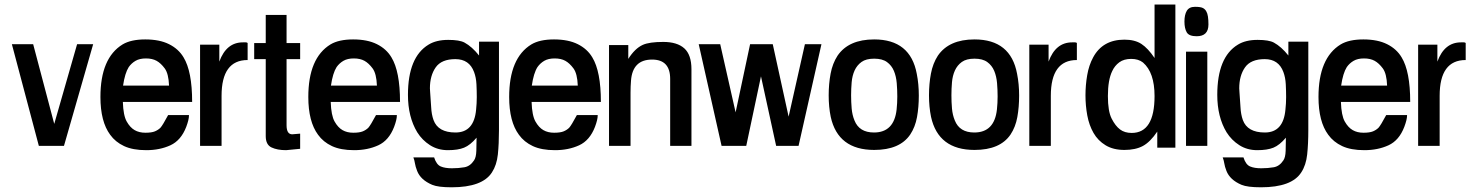

<svg xmlns="http://www.w3.org/2000/svg" viewBox="-20 -629 6341 828"><path d="M381.8 -438.5 255.9 0H147.5L31.2 -438.5H123L213.9 -94.7L312.5 -438.5Z M808.6 -189.5H509.8Q511.7 -130.9 526.4 -105Q541 -79.1 560.5 -67.9Q580.1 -56.6 606.9 -56.6Q633.8 -56.6 647.9 -62.5Q662.1 -68.4 671.9 -78.1Q681.6 -88.9 705.1 -132.8H794.9V-130.9Q794.9 -113.3 783.2 -82Q760.7 -23.4 714.8 -2.4Q668.9 18.6 610.8 18.6Q552.7 18.6 515.1 1Q477.5 -16.6 455.1 -47.9Q413.1 -104.5 413.1 -210.9Q413.1 -378.9 508.8 -437.5Q544.9 -459 606.4 -459Q668 -459 709 -438.5Q750 -418 771.5 -381.8Q808.6 -321.3 808.6 -189.5ZM510.7 -259.8H709Q707 -311.5 690.4 -334Q673.8 -356.4 655.3 -366.7Q636.7 -377 609.4 -377Q582 -377 564.5 -366.7Q546.9 -356.4 535.2 -339.8Q518.6 -313.5 510.7 -259.8Z M1027.3 -446.3H1040Q1045.9 -446.3 1047.9 -443.4V-370.1Q935.5 -370.1 935.5 -215.8V0H842.8V-436.5H925.8V-363.3Q956.1 -446.3 1027.3 -446.3Z M1240.2 -49.8 1274.4 -52.7V12.7L1213.9 18.6Q1175.8 18.6 1150.9 6.8Q1126 -4.9 1126 -42V-374H1076.2V-443.4H1126V-564.5H1215.8V-443.4H1274.4V-374H1215.8V-88.9Q1215.8 -49.8 1240.2 -49.8Z M1705.1 -189.5H1406.2Q1408.2 -130.9 1422.9 -105Q1437.5 -79.1 1457 -67.9Q1476.6 -56.6 1503.4 -56.6Q1530.3 -56.6 1544.4 -62.5Q1558.6 -68.4 1568.4 -78.1Q1578.1 -88.9 1601.6 -132.8H1691.4V-130.9Q1691.4 -113.3 1679.7 -82Q1657.2 -23.4 1611.3 -2.4Q1565.4 18.6 1507.3 18.6Q1449.2 18.6 1411.6 1Q1374 -16.6 1351.6 -47.9Q1309.6 -104.5 1309.6 -210.9Q1309.6 -378.9 1405.3 -437.5Q1441.4 -459 1502.9 -459Q1564.5 -459 1605.5 -438.5Q1646.5 -418 1668 -381.8Q1705.1 -321.3 1705.1 -189.5ZM1407.2 -259.8H1605.5Q1603.5 -311.5 1586.9 -334Q1570.3 -356.4 1551.8 -366.7Q1533.2 -377 1505.9 -377Q1478.5 -377 1460.9 -366.7Q1443.4 -356.4 1431.6 -339.8Q1415 -313.5 1407.2 -259.8Z M2045.9 -389.6V-449.2H2131.8V-67.4Q2131.8 -8.8 2127 37.1Q2122.1 83 2101.6 114.3Q2060.5 178.7 1927.7 178.7Q1869.1 178.7 1843.8 168Q1818.4 157.2 1802.2 142.1Q1786.1 127 1778.8 107.9Q1771.5 88.9 1769.5 75.7Q1767.6 62.5 1762.7 49.8H1852.5V50.8Q1862.3 81.1 1880.9 88.9Q1899.4 96.7 1928.7 96.7Q1958 96.7 1982.9 92.3Q2007.8 87.9 2024.4 62.5Q2033.2 49.8 2034.2 21.5Q2035.2 -6.8 2035.2 -35.2Q2007.8 -2.9 1981.4 7.8Q1955.1 18.6 1911.6 18.6Q1868.2 18.6 1834.5 -2.9Q1800.8 -24.4 1779.3 -58.6Q1739.3 -125 1739.3 -219.7Q1739.3 -382.8 1828.1 -436.5Q1861.3 -457 1913.1 -457Q1961.9 -457 1983.4 -445.3Q2015.6 -427.7 2045.9 -389.6ZM1834 -248 1835 -231.4Q1837.9 -198.2 1839.4 -167Q1840.8 -135.7 1849.6 -111.3Q1869.1 -57.6 1944.3 -57.6Q2024.4 -57.6 2033.2 -156.2Q2036.1 -183.6 2036.1 -210Q2036.1 -236.3 2034.7 -265.6Q2033.2 -294.9 2024.4 -318.4Q2003.9 -374 1943.8 -374Q1883.8 -374 1858.9 -338.4Q1834 -302.7 1834 -248Z M2571.3 -189.5H2272.5Q2274.4 -130.9 2289.1 -105Q2303.7 -79.1 2323.2 -67.9Q2342.8 -56.6 2369.6 -56.6Q2396.5 -56.6 2410.6 -62.5Q2424.8 -68.4 2434.6 -78.1Q2444.3 -88.9 2467.8 -132.8H2557.6V-130.9Q2557.6 -113.3 2545.9 -82Q2523.4 -23.4 2477.5 -2.4Q2431.6 18.6 2373.5 18.6Q2315.4 18.6 2277.8 1Q2240.2 -16.6 2217.8 -47.9Q2175.8 -104.5 2175.8 -210.9Q2175.8 -378.9 2271.5 -437.5Q2307.6 -459 2369.1 -459Q2430.7 -459 2471.7 -438.5Q2512.7 -418 2534.2 -381.8Q2571.3 -321.3 2571.3 -189.5ZM2273.4 -259.8H2471.7Q2469.7 -311.5 2453.1 -334Q2436.5 -356.4 2418 -366.7Q2399.4 -377 2372.1 -377Q2344.7 -377 2327.1 -366.7Q2309.6 -356.4 2297.9 -339.8Q2281.2 -313.5 2273.4 -259.8Z M2961.9 -330.1V0H2870.1V-289.1Q2870.1 -372.1 2792 -372.1Q2708 -372.1 2701.2 -281.2Q2699.2 -255.9 2699.2 -229.5V0H2606.4V-434.6H2689.5V-375Q2717.8 -419.9 2752 -435.5Q2780.3 -448.2 2840.3 -448.2Q2900.4 -448.2 2931.2 -420.4Q2961.9 -392.6 2961.9 -330.1Z M3522.5 -438.5 3423.8 0H3327.1L3261.7 -299.8L3198.2 0H3091.8L2993.2 -438.5H3085.9L3152.3 -144.5L3214.8 -438.5H3312.5L3380.9 -126L3451.2 -438.5Z M3933.6 -310.5Q3942.4 -266.6 3942.4 -216.8Q3942.4 -167 3934.6 -124Q3926.8 -81.1 3905.3 -48.8Q3860.4 17.6 3750 17.6Q3593.8 17.6 3562.5 -125Q3553.7 -168 3553.7 -217.8Q3553.7 -267.6 3562 -311.5Q3570.3 -355.5 3591.8 -388.7Q3639.6 -459 3750 -459Q3906.2 -459 3933.6 -310.5ZM3665 -109.4Q3685.5 -57.6 3749 -57.6Q3835.9 -57.6 3846.7 -157.2Q3849.6 -184.6 3849.6 -212.9Q3849.6 -241.2 3847.2 -270.5Q3844.7 -299.8 3835 -323.2Q3825.2 -346.7 3805.2 -361.3Q3785.2 -376 3750 -376Q3714.8 -376 3695.3 -361.8Q3675.8 -347.7 3665.5 -325.2Q3655.3 -302.7 3652.8 -274.4Q3650.4 -246.1 3650.4 -217.8Q3650.4 -189.5 3652.8 -161.1Q3655.3 -132.8 3665 -109.4Z M4366.2 -310.5Q4375 -266.6 4375 -216.8Q4375 -167 4367.2 -124Q4359.4 -81.1 4337.9 -48.8Q4293 17.6 4182.6 17.6Q4026.4 17.6 3995.1 -125Q3986.3 -168 3986.3 -217.8Q3986.3 -267.6 3994.6 -311.5Q4002.9 -355.5 4024.4 -388.7Q4072.3 -459 4182.6 -459Q4338.9 -459 4366.2 -310.5ZM4097.7 -109.4Q4118.2 -57.6 4181.6 -57.6Q4268.6 -57.6 4279.3 -157.2Q4282.2 -184.6 4282.2 -212.9Q4282.2 -241.2 4279.8 -270.5Q4277.3 -299.8 4267.6 -323.2Q4257.8 -346.7 4237.8 -361.3Q4217.8 -376 4182.6 -376Q4147.5 -376 4127.9 -361.8Q4108.4 -347.7 4098.1 -325.2Q4087.9 -302.7 4085.4 -274.4Q4083 -246.1 4083 -217.8Q4083 -189.5 4085.4 -161.1Q4087.9 -132.8 4097.7 -109.4Z M4603.5 -446.3H4616.2Q4622.1 -446.3 4624 -443.4V-370.1Q4511.7 -370.1 4511.7 -215.8V0H4418.9V-436.5H4502V-363.3Q4532.2 -446.3 4603.5 -446.3Z M4959 -378.9V-609.4H5048.8V7.8H4970.7V-61.5Q4940.4 -16.6 4908.7 0.5Q4877 17.6 4829.1 17.6Q4781.2 17.6 4748 -2.4Q4714.8 -22.5 4695.8 -55.7Q4676.8 -88.9 4668.9 -131.3Q4661.1 -173.8 4661.1 -217.8Q4661.1 -261.7 4668.5 -304.7Q4675.8 -347.7 4694.3 -381.8Q4735.4 -458 4829.1 -458Q4874 -458 4902.3 -439.5Q4930.7 -420.9 4959 -378.9ZM4860.4 -55.7Q4959 -55.7 4959 -214.8Q4959 -316.4 4909.2 -359.4Q4889.6 -375 4858.4 -375Q4827.1 -375 4807.1 -360.4Q4787.1 -345.7 4776.4 -322.3Q4757.8 -284.2 4757.8 -214.8Q4757.8 -149.4 4773.9 -117.7Q4790 -85.9 4810.1 -70.8Q4830.1 -55.7 4860.4 -55.7Z M5094.7 0V-406.2H5186.5V0ZM5191.4 -523.4Q5191.4 -472.7 5140.6 -472.7Q5107.4 -472.7 5097.7 -489.7Q5087.9 -506.8 5087.9 -536.1Q5087.9 -565.4 5098.1 -582.5Q5108.4 -599.6 5133.3 -599.6Q5158.2 -599.6 5168 -594.2Q5177.7 -588.9 5182.6 -579.1Q5191.4 -564.5 5191.4 -523.4Z M5536.1 -389.6V-449.2H5622.1V-67.4Q5622.1 -8.8 5617.2 37.1Q5612.3 83 5591.8 114.3Q5550.8 178.7 5418 178.7Q5359.4 178.7 5334 168Q5308.6 157.2 5292.5 142.1Q5276.4 127 5269 107.9Q5261.7 88.9 5259.8 75.7Q5257.8 62.5 5252.9 49.8H5342.8V50.8Q5352.5 81.1 5371.1 88.9Q5389.6 96.7 5418.9 96.7Q5448.2 96.7 5473.1 92.3Q5498 87.9 5514.6 62.5Q5523.4 49.8 5524.4 21.5Q5525.4 -6.8 5525.4 -35.2Q5498 -2.9 5471.7 7.8Q5445.3 18.6 5401.9 18.6Q5358.4 18.6 5324.7 -2.9Q5291 -24.4 5269.5 -58.6Q5229.5 -125 5229.5 -219.7Q5229.5 -382.8 5318.4 -436.5Q5351.6 -457 5403.3 -457Q5452.1 -457 5473.6 -445.3Q5505.9 -427.7 5536.1 -389.6ZM5324.2 -248 5325.2 -231.4Q5328.1 -198.2 5329.6 -167Q5331.1 -135.7 5339.8 -111.3Q5359.4 -57.6 5434.6 -57.6Q5514.6 -57.6 5523.4 -156.2Q5526.4 -183.6 5526.4 -210Q5526.4 -236.3 5524.9 -265.6Q5523.4 -294.9 5514.6 -318.4Q5494.1 -374 5434.1 -374Q5374 -374 5349.1 -338.4Q5324.2 -302.7 5324.2 -248Z M6061.5 -189.5H5762.7Q5764.6 -130.9 5779.3 -105Q5793.9 -79.1 5813.5 -67.9Q5833 -56.6 5859.9 -56.6Q5886.7 -56.6 5900.9 -62.5Q5915 -68.4 5924.8 -78.1Q5934.6 -88.9 5958 -132.8H6047.9V-130.9Q6047.9 -113.3 6036.1 -82Q6013.7 -23.4 5967.8 -2.4Q5921.9 18.6 5863.8 18.6Q5805.7 18.6 5768.1 1Q5730.5 -16.6 5708 -47.9Q5666 -104.5 5666 -210.9Q5666 -378.9 5761.7 -437.5Q5797.9 -459 5859.4 -459Q5920.9 -459 5961.9 -438.5Q6002.9 -418 6024.4 -381.8Q6061.5 -321.3 6061.5 -189.5ZM5763.7 -259.8H5961.9Q5960 -311.5 5943.4 -334Q5926.8 -356.4 5908.2 -366.7Q5889.6 -377 5862.3 -377Q5835 -377 5817.4 -366.7Q5799.8 -356.4 5788.1 -339.8Q5771.5 -313.5 5763.7 -259.8Z M6280.3 -446.3H6293Q6298.8 -446.3 6300.8 -443.4V-370.1Q6188.5 -370.1 6188.5 -215.8V0H6095.7V-436.5H6178.7V-363.3Q6209 -446.3 6280.3 -446.3Z"/></svg>

Font: RIT TN Joy
Style: Extra Bold
Weight: 800
Designer: Hussain K H
Foundry: Rachana Institute of Typography
Version: 1.6.2